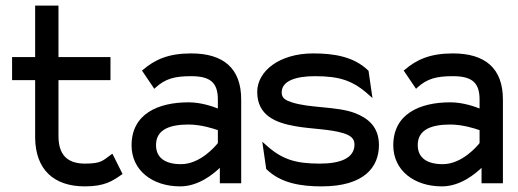

<svg xmlns="http://www.w3.org/2000/svg" viewBox="-20 -652 1843 683"><path d="M23 -367H105V-160C107 -50 170 11 282 11C352 11 380 -8 413 -31L416 -33L380 -105L375 -102C346 -81 341 -70 282 -70C217 -70 188 -104 188 -168V-367H373V-449H188V-632H105V-449H23Z M448 -135C448 -46 522 11 621 11C687 11 740 -34 762 -55V0H838V-298C838 -409 775 -462 660 -462C579 -462 531 -440 489 -404L485 -401L529 -336L533 -340C568 -372 601 -381 660 -381C727 -381 755 -359 755 -298V-266C740 -272 697 -288 651 -288C541 -288 448 -246 448 -135ZM535 -136C535 -193 587 -209 651 -209C696 -209 741 -194 755 -189V-143C747 -133 693 -68 624 -68C570 -68 535 -89 535 -136Z M895 -325C895 -241 961 -215 1031 -203C1086 -193 1155 -193 1202 -178C1224 -171 1241 -161 1241 -138C1241 -89 1190 -70 1118 -70C1030 -70 982 -85 923 -139L913 -148L927 -51L929 -49C980 0 1051 11 1124 11C1275 11 1328 -57 1328 -136C1328 -201 1289 -232 1242 -250C1178 -274 1082 -267 1018 -288C997 -295 982 -302 982 -323C982 -365 1034 -381 1100 -381C1188 -381 1236 -366 1295 -312L1305 -303L1291 -400L1289 -402C1238 -451 1167 -462 1094 -462C974 -462 895 -399 895 -325Z M1379 -135C1379 -46 1453 11 1552 11C1618 11 1671 -34 1693 -55V0H1769V-298C1769 -409 1706 -462 1591 -462C1510 -462 1462 -440 1420 -404L1416 -401L1460 -336L1464 -340C1499 -372 1532 -381 1591 -381C1658 -381 1686 -359 1686 -298V-266C1671 -272 1628 -288 1582 -288C1472 -288 1379 -246 1379 -135ZM1466 -136C1466 -193 1518 -209 1582 -209C1627 -209 1672 -194 1686 -189V-143C1678 -133 1624 -68 1555 -68C1501 -68 1466 -89 1466 -136Z"/></svg>

Font: Charger Sport
Style: SeBd
Weight: 600
Designer: Jasper
Foundry: Cannot Into Space Fonts
Version: Version 1.1